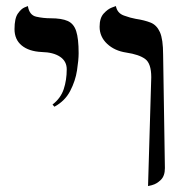

<svg xmlns="http://www.w3.org/2000/svg" viewBox="-20 -613 618 639"><path d="M472.7 6.3 483.4 -356Q483.4 -401.9 463.1 -416.7Q442.9 -431.6 400.4 -438Q361.3 -443.8 336.4 -467.3Q311.5 -490.7 311.5 -523.9Q311.5 -553.2 325.2 -568.1Q338.9 -583 352.3 -587.9Q365.7 -592.8 365.7 -592.8Q370.1 -569.3 392.3 -561.3Q414.6 -553.2 431.6 -550.3Q460.9 -545.9 481.2 -537.8Q501.5 -529.8 512.2 -506.1Q522.9 -482.4 522.9 -430.2L528.8 -53.7Q528.8 -27.3 515.1 -14.2Q501.5 -1 487.1 2.7Q472.7 6.3 472.7 6.3ZM161.1 -257.8 154.8 -265.1Q182.1 -286.1 192.1 -316.4Q202.1 -346.7 202.1 -382.3Q202.1 -409.2 179.9 -424.1Q157.7 -439 118.7 -439.9Q76.2 -441.9 52.2 -461.7Q28.3 -481.4 28.3 -516.1Q28.3 -552.2 39.6 -568.1Q50.8 -584 61.8 -588.4Q72.8 -592.8 72.8 -592.8Q77.6 -562.5 100.8 -557.4Q124 -552.2 148.4 -552.2Q185.1 -552.2 205.3 -543.2Q225.6 -534.2 233.6 -509.3Q241.7 -484.4 241.7 -436Q241.7 -413.6 236.3 -378.7Q231 -343.8 213.6 -310.3Q196.3 -276.9 161.1 -257.8Z"/></svg>

Font: Kurinto Seri
Style: Regular
Weight: 400
Designer: Kurinto was developed by Clint Goss from a range of fonts that are compatible with the SIL Open Font License Version 1.1
Foundry: Clinton F. Goss
Version: Version 2.196; July 25, 2020